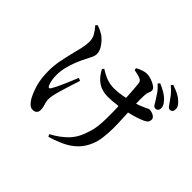

<svg xmlns="http://www.w3.org/2000/svg" viewBox="-208 -1086 1416 1416"><g transform="rotate(45 500.0 -378.0)"><path d="M390 -550 402 -563Q443 -536 479 -523.5Q515 -511 555 -511Q592 -511 637 -519Q652 -522 666 -525Q666 -531 666 -538Q664 -574 661.5 -607.5Q659 -641 657 -660Q655 -677 650 -684.5Q645 -692 635 -696Q621 -703 603 -707Q585 -711 566 -715L564 -732Q584 -744 608.5 -752Q633 -760 650 -760Q672 -760 698.5 -751Q725 -742 744.5 -728Q764 -714 764 -698Q764 -686 757 -671Q750 -656 749 -630Q748 -612 748 -587Q748 -567 749 -547Q776 -555 795 -564Q822 -575 832.5 -581Q843 -587 848 -587Q871 -587 892.5 -575.5Q914 -564 914 -544Q914 -530 906.5 -519.5Q899 -509 878 -499Q857 -489 823 -478Q791 -468 753 -459Q755 -430 756 -396Q759 -347 758.5 -296Q758 -245 752 -198.5Q746 -152 731 -117Q708 -60 669 -22Q630 16 578 40.5Q526 65 464 83L455 65Q528 26 576.5 -24Q625 -74 650 -158Q662 -191 666.5 -229.5Q671 -268 672 -309.5Q673 -351 672 -392Q671 -419 670 -443Q663 -442 656 -442Q610 -435 566 -435Q535 -435 504 -444Q473 -453 444 -478Q415 -503 390 -550ZM127 -743 139 -756Q161 -749 176 -742Q191 -735 207 -725Q220 -716 239 -696.5Q258 -677 272 -652.5Q286 -628 286 -602Q286 -583 276 -562.5Q266 -542 253 -517Q236 -484 220 -444.5Q204 -405 194 -363.5Q184 -322 184 -281Q184 -250 189 -225.5Q194 -201 201 -186Q207 -175 213.5 -175Q220 -175 226 -185Q234 -198 245.5 -221Q257 -244 269.5 -272.5Q282 -301 294 -330Q306 -359 316 -383L338 -374Q330 -349 321 -321Q312 -293 303.5 -266Q295 -239 288.5 -216Q282 -193 278 -178Q274 -161 271 -145Q268 -129 268 -110Q268 -94 272.5 -79.5Q277 -65 281 -50Q285 -35 285 -17Q285 3 273.5 14Q262 25 242 25Q223 25 207.5 11.5Q192 -2 178 -25Q159 -58 140 -117Q121 -176 121 -265Q121 -316 130.5 -366Q140 -416 152 -463.5Q164 -511 173.5 -552.5Q183 -594 183 -629Q183 -661 167 -689Q151 -717 127 -743ZM833 -667Q821 -686 804 -711.5Q787 -737 756 -765L769 -779Q805 -764 832.5 -747Q860 -730 879 -708Q894 -691 899.5 -678Q905 -665 904 -650Q903 -637 895 -629Q887 -621 873 -622Q861 -622 852.5 -635Q844 -648 833 -667ZM912 -736Q900 -754 883 -775.5Q866 -797 833 -825L845 -839Q883 -826 909.5 -812.5Q936 -799 955 -780Q973 -764 979.5 -750Q986 -736 985 -720Q985 -708 977.5 -699.5Q970 -691 956 -691Q944 -691 934.5 -704.5Q925 -718 912 -736Z"/></g></svg>

Font: Early Summer Mincho SemiBold
Style: Regular
Weight: 600
Designer: GuiWonder
Version: Version 1.002